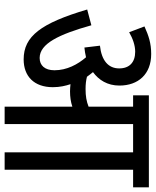

<svg xmlns="http://www.w3.org/2000/svg" viewBox="58 -730 672 828"><g transform="rotate(90 394.0 -316.0)"><path d="M356 -208C356 -238 350 -263 343 -284C353 -283 364 -282 374 -282C398 -282 419 -285 440 -292V0H515V-554H637V0H712V-554H788V-622H391V-554H440V-362C417 -353 395 -349 364 -349C343 -349 327 -351 311 -355C304 -364 298 -373 291 -381C325 -406 349 -443 349 -495C349 -576 300 -632 213 -632C166 -632 134 -621 94 -603L119 -537C147 -553 176 -563 203 -563C249 -563 275 -538 275 -494C275 -447 241 -418 177 -411L185 -344C199 -345 213 -348 227 -351C258 -315 283 -268 283 -215C283 -173 262 -151 230 -151C168 -151 128 -235 89 -374L21 -356C80 -157 136 -82 236 -82C309 -82 356 -127 356 -208Z"/></g></svg>

Font: Noto Sans Devanagari UI ExtraCondensed
Style: Regular
Weight: 400
Width: 2
Designer: Jelle Bosma - Monotype Design Team
Foundry: Monotype Imaging Inc.
Version: Version 2.003